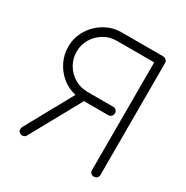

<svg xmlns="http://www.w3.org/2000/svg" viewBox="-164 -837 954 987"><g transform="rotate(30 313.0 -343.5)"><path d="M524 13Q514 13 507 6Q500 -1 500 -11V-651H279Q237 -651 202.5 -630.5Q168 -610 147.5 -576Q127 -542 127 -500Q127 -458 147.5 -423.5Q168 -389 202.5 -368.5Q237 -348 279 -348H432Q442 -348 449 -341Q456 -334 456 -323Q456 -313 449 -305.5Q442 -298 432 -298H287L122 1Q117 10 107 13Q97 16 88 11Q78 6 76 -3.5Q74 -13 78 -23L233 -304Q188 -314 153 -342.5Q118 -371 97.5 -412Q77 -453 77 -500Q77 -555 104.5 -600.5Q132 -646 178 -673.5Q224 -701 279 -701H524Q535 -701 542.5 -693.5Q550 -686 550 -676V-11Q550 -1 542.5 6Q535 13 524 13Z"/></g></svg>

Font: Zen Kurenaido
Style: Regular
Weight: 400
Designer: Yoshimichi Ohira
Foundry: Positype
Version: Version 1.001